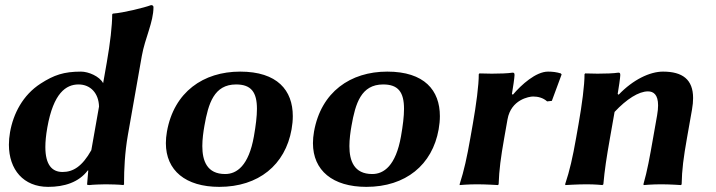

<svg xmlns="http://www.w3.org/2000/svg" viewBox="-20 -718 2791 748"><path d="M335.8 -133C300 -69 264.3 -48 223.8 -48C182.5 -48 156.7 -76.1 156.7 -145.2C156.7 -166.5 159.1 -191.6 164.3 -221C188.1 -356 237.5 -389 285.9 -389C332.9 -389 364.4 -354.5 365.8 -303ZM321.9 -54H323.9L319.3 0C319 2 321.8 3 327.8 3C341.4 1.3 377.3 0 391.8 0C404.4 0 448.2 1 460.8 3L463.3 0C463.3 -3.2 463.3 -6.6 463.3 -10.2C463.3 -54.1 466 -122.6 478.2 -192L532.5 -500C544.8 -569.7 577.9 -631.4 577.9 -690.3C577.9 -695.7 574 -698 568.4 -698C541.6 -688 460.6 -668 419.6 -665L417.1 -662C417.2 -619.3 409.3 -550 395.9 -474L381.8 -394C367.6 -421 324.2 -439 295.7 -439C228.7 -439 190.3 -425.8 138.5 -392.5C68.6 -347.5 31.8 -274.9 19.1 -203C16.2 -186.1 14.7 -169.8 14.7 -154.3C14.7 -56.9 71.8 10 167.6 10C230.6 10 286.7 -7.5 321.9 -54Z M630.3 -205C627.6 -189.4 626.2 -174.6 626.2 -160.4C626.2 -53.9 702.9 10 834.4 10C987.4 10 1091.5 -75.8 1115.9 -214C1119.1 -231.8 1120.7 -249.1 1120.7 -265.6C1120.7 -366 1060.7 -439 915.6 -439C772.6 -439 657.7 -360 630.3 -205ZM899.8 -389C958.7 -389 981 -358.7 981 -293.8C981 -265.1 976.7 -229.6 969.2 -187C948.9 -72 902.2 -40 857.2 -40C786.2 -40 768.2 -91.7 768.2 -149C768.2 -175.7 772.1 -203.6 776.4 -228C791.7 -315 813.8 -389 899.8 -389Z M1203.3 -205C1200.6 -189.4 1199.2 -174.6 1199.2 -160.4C1199.2 -53.9 1275.9 10 1407.4 10C1560.4 10 1664.5 -75.8 1688.9 -214C1692.1 -231.8 1693.7 -249.1 1693.7 -265.6C1693.7 -366 1633.7 -439 1488.6 -439C1345.6 -439 1230.7 -360 1203.3 -205ZM1472.8 -389C1531.7 -389 1554 -358.7 1554 -293.8C1554 -265.1 1549.7 -229.6 1542.2 -187C1521.9 -72 1475.2 -40 1430.2 -40C1359.2 -40 1341.2 -91.7 1341.2 -149C1341.2 -175.7 1345.1 -203.6 1349.4 -228C1364.7 -315 1386.8 -389 1472.8 -389Z M1978.1 -349 1974.4 -352C1978.4 -374.8 1984.5 -416.5 1984.5 -425C1984.5 -431.9 1983.6 -435 1977.3 -435C1958.6 -432.1 1926.3 -431 1896.2 -431C1878.1 -431 1860.8 -431.4 1847.7 -432L1845.2 -429C1845.4 -386.3 1835.2 -309.7 1822 -235L1812.3 -180C1799.1 -105 1788.1 -54 1770.6 0L1771 3C1771 3 1803.6 0 1838.6 0C1872.6 0 1920 3 1920 3L1922.6 0C1924.6 -57 1930.9 -104 1944.3 -180L1957.2 -253C1970.8 -330.4 2041.8 -342 2056.9 -342C2075.9 -342 2096 -337 2111.5 -323L2129.9 -325L2168 -428L2164.7 -432C2148.6 -437 2133 -439 2115 -439C2068 -439 2011 -388 1978.1 -349Z M2656.3 -180 2675.9 -291C2678.8 -307.5 2680.2 -322.4 2680.2 -335.9C2680.2 -408.4 2638.9 -439 2563 -439C2512 -439 2446.5 -408 2390.1 -349L2386.4 -352C2390.4 -374.8 2396.5 -416.5 2396.5 -425C2396.5 -431.9 2395.6 -435 2389.3 -435C2370.6 -432.1 2338.3 -431 2308.2 -431C2290.1 -431 2272.8 -431.4 2259.7 -432L2257.2 -429C2257.4 -386.3 2247.2 -309.7 2234 -235L2224.3 -180C2211.1 -105 2199.5 -53.5 2181.6 0L2183 3C2183 3 2230.6 0 2265.6 0C2299.9 0 2327 3 2327 3L2330.6 0C2335.6 -57 2342.9 -104 2356.3 -180L2374.3 -282C2421.1 -332 2468.4 -362 2504.4 -362C2525.9 -362 2543.8 -349.4 2543.8 -307.5C2543.8 -296.7 2542.6 -284 2540 -269L2524.3 -180C2511.1 -105 2501.9 -53 2486.6 0L2488 3C2488 3 2520.6 0 2555.6 0C2589.6 0 2633 3 2633 3L2635.6 0C2636.6 -57 2642.9 -104 2656.3 -180Z"/></svg>

Font: Linux Biolinum O 
Style: Bold Italic
Weight: 700
Designer: Philipp H. Poll
Foundry: Philipp H. Poll
Version: Version 1.3.2